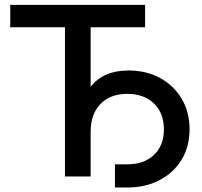

<svg xmlns="http://www.w3.org/2000/svg" viewBox="-20 -748 856 814"><path d="M23.4 -632.3V-727.5H595.2V-632.3H364.3V0H255.4V-632.3ZM467.3 46.9V-51.3H519.5Q590.8 -51.3 632.8 -91.3Q674.8 -131.3 674.8 -199.7Q674.8 -268.6 632.6 -309.3Q590.3 -350.1 519.5 -350.1Q447.8 -350.1 406 -307.1Q364.3 -264.2 364.3 -189.9H312.5Q312.5 -315.4 366.2 -382.3Q419.9 -449.2 524.9 -449.2Q600.1 -449.2 658.4 -417.5Q716.8 -385.7 750.2 -329.3Q783.7 -272.9 783.7 -199.7Q783.7 -126.5 750 -71Q716.3 -15.6 656.7 15.6Q597.2 46.9 519.5 46.9Z"/></svg>

Font: Inter Display Medium
Style: Regular
Weight: 500
Designer: Rasmus Andersson
Foundry: rsms
Version: Version 4.001;git-9221beed3